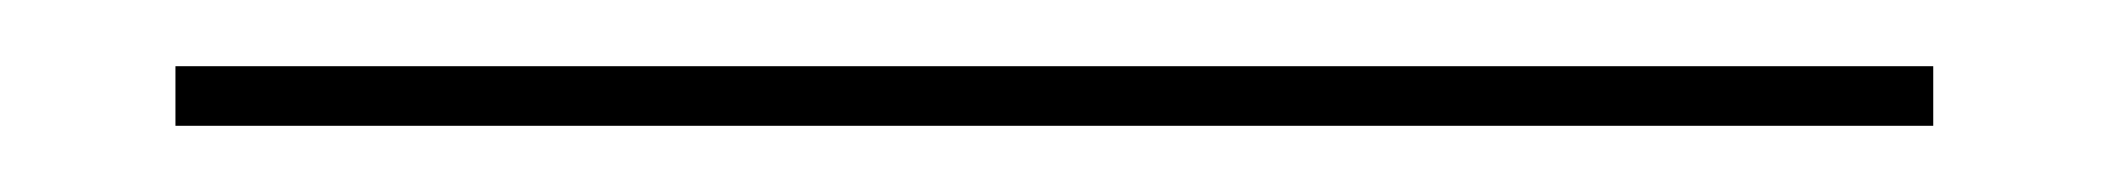

<svg xmlns="http://www.w3.org/2000/svg" viewBox="-20 110 637 58"><path d="M564 148H33V130H564Z"/></svg>

Font: IBM Plex Sans JP Thin
Style: Regular
Weight: 100
Designer: Mike Abbink; Paul van der Laan; Pieter van Rosmalen; Wujin Sim; Yejin Wi; Jinhee Kim; Boomi Park; Yona Kim; Kichan Ma
Foundry: Sandoll Inc.
Version: Version 1.001